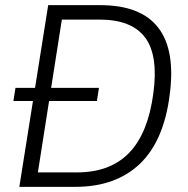

<svg xmlns="http://www.w3.org/2000/svg" viewBox="-20 -725 730 745"><path d="M55 0 167 -705H369Q527 -705 594.5 -617Q662 -529 638 -354Q627 -268 598.5 -201.5Q570 -135 524 -90.5Q478 -46 415 -23Q352 0 272 0ZM127 -56H277Q344 -56 395 -75.5Q446 -95 482.5 -133.5Q519 -172 542 -229.5Q565 -287 575 -363Q595 -510 543 -579.5Q491 -649 366 -649H220ZM32 -333 40 -384H364L356 -333Z"/></svg>

Font: Nunito Sans 10pt SemiCondensed Light
Style: Italic
Weight: 300
Width: 4
Italic angle: -9°
Designer: Vernon Adams
Foundry: Vernon Adams
Version: Version 3.101;gftools[0.9.27]